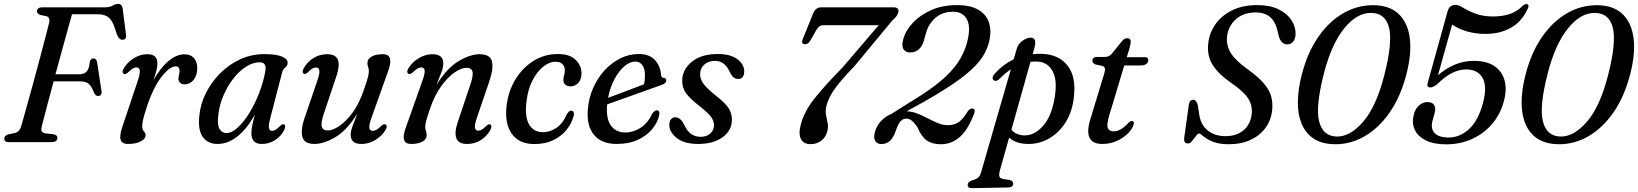

<svg xmlns="http://www.w3.org/2000/svg" viewBox="-20 -738 8505 997"><path d="M172 -679.5Q173.5 -700 199.5 -700H525.5Q550 -700 564.8 -708.8Q579.5 -717.5 593.5 -717.5Q613 -717.5 617 -694L634 -560Q638.5 -533.5 618 -531.5Q598.5 -529.5 587 -559.5L577.5 -588.5Q565.5 -628 545.5 -646Q525.5 -664 488 -664H354Q344.5 -630.5 330.5 -580.2Q316.5 -530 300.5 -471Q284.5 -412 268 -352.5H393.5Q415.5 -352.5 429 -365.8Q442.5 -379 446.5 -417Q451 -434.5 464 -434.5Q481.5 -434.5 484.5 -413.5L507 -266Q509.5 -252.5 504 -246Q498.5 -239.5 490 -239.5Q475.5 -239 467.5 -258.5Q455 -290.5 440.2 -303Q425.5 -315.5 395 -315.5H258.5Q238 -240.5 221.5 -177.2Q205 -114 197 -82.5Q193 -66.5 196.2 -57.5Q199.5 -48.5 216.5 -45.5L256 -41Q278 -37.5 278 -22.5Q278 0 246.5 0H25Q2 0 2.5 -19Q3 -35.5 27.5 -41.5L56 -47Q81 -52.5 90 -82Q100 -117.5 115.5 -173Q131 -228.5 148.8 -293.2Q166.5 -358 183.5 -421.8Q200.5 -485.5 214.2 -538.2Q228 -591 235.5 -621Q241.5 -648 220.5 -654L191 -660Q171 -667 172 -679.5Z M625.5 -353.5Q619 -355.5 617.2 -362.5Q615.5 -369.5 621 -380Q640 -413.5 673.8 -435Q707.5 -456.5 746 -456.5Q797.5 -456.5 797.5 -408.5Q797.5 -391 791.5 -368.8Q785.5 -346.5 776.5 -320.5Q811.5 -384.5 853.8 -420.2Q896 -456 937.5 -456Q970.5 -456 987.8 -435.5Q1005 -415 1004.5 -381Q1003 -343.5 984 -321.8Q965 -300 940 -300Q923 -300 914.8 -308.5Q906.5 -317 906.5 -329Q906.5 -339 909.5 -348.8Q912.5 -358.5 912.5 -370Q912.5 -393.5 892.5 -393.5Q860.5 -393.5 817 -336.8Q773.5 -280 740 -175.5Q728.5 -140 723.5 -119Q718.5 -98 718.5 -82Q718.5 -64.5 727.2 -55.8Q736 -47 736 -35Q736 -17 710.8 -3.8Q685.5 9.5 646 9.5Q612 9.5 606 -13.8Q600 -37 617 -84.5L694 -314Q708 -355 706 -371.5Q704 -388 688 -388Q679.5 -388 669.5 -382.2Q659.5 -376.5 644.5 -361.5Q632.5 -351 625.5 -353.5Z M1383.5 -125Q1373.5 -87.5 1376.5 -73Q1379.5 -58.5 1393 -58.5Q1410.5 -58.5 1435.5 -85Q1447 -95.5 1454.5 -92Q1466.5 -87.5 1456 -63Q1439 -30 1407.8 -10.2Q1376.5 9.5 1339.5 9.5Q1285.5 9.5 1285.5 -46Q1285.5 -61.5 1289.2 -83Q1293 -104.5 1303.5 -142.5Q1262 -68.5 1212.8 -29.5Q1163.5 9.5 1109 9.5Q1060 9.5 1033.5 -26Q1007 -61.5 1015 -136.5Q1020.5 -197 1048.8 -254Q1077 -311 1122.8 -357Q1168.5 -403 1227.2 -430Q1286 -457 1353.5 -457Q1414.5 -457 1444.8 -443.8Q1475 -430.5 1473.5 -410.5Q1472.5 -395 1461.2 -387.5Q1450 -380 1445.5 -363.5ZM1113.5 -140.5Q1107 -90.5 1119.8 -68.8Q1132.5 -47 1155.5 -47Q1183 -47 1214.2 -75.5Q1245.5 -104 1274.8 -151.2Q1304 -198.5 1326.2 -256.2Q1348.5 -314 1358.5 -372.5Q1364.5 -414.5 1328 -414.5Q1292.5 -414.5 1256.8 -391.2Q1221 -368 1190.5 -328.5Q1160 -289 1139.5 -240.2Q1119 -191.5 1113.5 -140.5Z M1981.5 -92Q1987.5 -89.5 1988 -81.2Q1988.5 -73 1982 -63Q1961.5 -30 1927.5 -10.2Q1893.5 9.5 1857 9.5Q1801 9.5 1801 -38Q1801 -56.5 1811 -83.5Q1821 -110.5 1836 -149Q1782 -61.5 1721.8 -26Q1661.5 9.5 1613.5 9.5Q1558 9.5 1549.5 -29.5Q1541 -68.5 1564.5 -134L1628 -320Q1641 -357 1638.2 -372.2Q1635.5 -387.5 1621 -387.5Q1612 -387.5 1602 -382Q1592 -376.5 1578 -362Q1565.5 -351 1558.5 -355Q1545 -361 1558 -385Q1576 -417 1608 -436.8Q1640 -456.5 1678.5 -456.5Q1723.5 -456.5 1734.5 -427Q1745.5 -397.5 1727 -343L1661.5 -147.5Q1645.5 -99.5 1651 -80Q1656.5 -60.5 1682 -60.5Q1708 -60.5 1743 -84.2Q1778 -108 1812.2 -155.2Q1846.5 -202.5 1870 -273Q1885.5 -317 1890.5 -336.5Q1895.5 -356 1895.5 -367.5Q1895.5 -379 1891.8 -389Q1888 -399 1888 -411.5Q1888 -432 1909.5 -444.2Q1931 -456.5 1968 -456.5Q2028.5 -456.5 1995 -367.5L1910.5 -130.5Q1895.5 -90 1898 -74.2Q1900.5 -58.5 1915.5 -58.5Q1924.5 -58.5 1935 -64.2Q1945.5 -70 1961 -85.5Q1974 -96 1981.5 -92Z M2102 -354.5Q2095.5 -357 2095 -365.2Q2094.5 -373.5 2101 -384Q2122 -417 2156 -436.8Q2190 -456.5 2226 -456.5Q2282 -456.5 2282 -409Q2282 -390 2272.2 -363Q2262.5 -336 2247 -297.5Q2301 -385 2361.8 -420.8Q2422.5 -456.5 2470.5 -456.5Q2526.5 -456.5 2534.8 -417.5Q2543 -378.5 2520 -313L2456.5 -127Q2443.5 -89.5 2446.2 -74.5Q2449 -59.5 2463 -59.5Q2472 -59.5 2481.8 -64.8Q2491.5 -70 2506 -85Q2517.5 -95.5 2525 -92Q2538 -86 2525.5 -62Q2506.5 -28.5 2475.2 -9.5Q2444 9.5 2405.5 9.5Q2361 9.5 2349.8 -20Q2338.5 -49.5 2357 -104L2422.5 -299Q2439 -347.5 2433.2 -366.8Q2427.5 -386 2402 -386Q2376 -386 2341 -362.2Q2306 -338.5 2271.5 -291.2Q2237 -244 2213 -174Q2198 -129.5 2193 -110.2Q2188 -91 2188 -79.5Q2188 -67.5 2191.8 -57.8Q2195.5 -48 2195.5 -35Q2195.5 -15 2173.8 -2.8Q2152 9.5 2115 9.5Q2054.5 9.5 2088.5 -79L2172.5 -316Q2187.5 -357 2185 -372.5Q2182.5 -388 2167.5 -388Q2158.5 -388 2148 -382Q2137.5 -376 2122.5 -361.5Q2109.5 -351 2102 -354.5Z M2865 -417.5Q2833 -417.5 2801.2 -392.2Q2769.5 -367 2745.8 -321.8Q2722 -276.5 2714.5 -216Q2703.5 -133 2727.2 -92.2Q2751 -51.5 2799.5 -51.5Q2836.5 -51.5 2870 -74.5Q2903.5 -97.5 2923 -144.5Q2929 -153.5 2934.2 -158.5Q2939.5 -163.5 2946.5 -163.5Q2954 -163.5 2958.2 -155.8Q2962.5 -148 2958 -133.5Q2948 -96.5 2921.8 -63.8Q2895.5 -31 2853.5 -10.5Q2811.5 10 2755 10Q2673.5 10 2635.8 -45.8Q2598 -101.5 2612 -199.5Q2622 -270 2658.5 -328.8Q2695 -387.5 2751.5 -422.5Q2808 -457.5 2877 -457.5Q2939.5 -457.5 2970.2 -426.2Q3001 -395 2999.5 -354Q2998.5 -322.5 2981.5 -306Q2964.5 -289.5 2942.5 -289.5Q2925.5 -289.5 2915.2 -298.8Q2905 -308 2905.5 -323.5Q2906 -336 2909.5 -348Q2913 -360 2913 -374Q2913 -393 2900.5 -405.2Q2888 -417.5 2865 -417.5Z M3403.5 -141.5Q3395.5 -102.5 3367 -68Q3338.5 -33.5 3292 -12Q3245.5 9.5 3182.5 9.5Q3103 9.5 3064.2 -38Q3025.5 -85.5 3032.5 -168.5Q3036.5 -227 3059.2 -279.2Q3082 -331.5 3118.2 -371.5Q3154.5 -411.5 3200.2 -434.5Q3246 -457.5 3296.5 -457.5Q3352.5 -457.5 3381 -426.2Q3409.5 -395 3412.5 -349.5Q3414.5 -334 3426 -333.5Q3439 -333.5 3439.5 -321.5Q3440.5 -305 3414.5 -296.5Q3392.5 -289 3356.8 -276Q3321 -263 3280 -248.5Q3239 -234 3200 -220Q3161 -206 3133 -196Q3132.5 -194 3132.5 -192Q3126.5 -121.5 3152.5 -85.8Q3178.5 -50 3227 -50Q3268.5 -50 3306.5 -74.5Q3344.5 -99 3367 -148Q3380 -166 3391.5 -165Q3407.5 -164 3403.5 -141.5ZM3279 -418.5Q3251 -418.5 3222.2 -394Q3193.5 -369.5 3170.8 -327Q3148 -284.5 3137.5 -230Q3165 -240 3199 -252.8Q3233 -265.5 3266.2 -278.2Q3299.5 -291 3324.5 -300.5Q3329 -319.5 3329 -348.5Q3329.5 -379.5 3316 -399Q3302.5 -418.5 3279 -418.5Z M3618 -27.5Q3649.5 -27.5 3668.5 -44.8Q3687.5 -62 3687.5 -88Q3687.5 -109 3673 -130Q3658.5 -151 3613.5 -186.5Q3561.5 -226.5 3541.8 -254.5Q3522 -282.5 3522.5 -321Q3523.5 -377 3572.5 -417.2Q3621.5 -457.5 3707 -457.5Q3773.5 -457.5 3808.8 -430.8Q3844 -404 3844.5 -368.5Q3844.5 -328 3812.5 -328Q3799 -328 3788.5 -336.8Q3778 -345.5 3767.5 -368.5Q3741.5 -422 3693.5 -422Q3658 -422 3636.8 -402.2Q3615.5 -382.5 3615.5 -352.5Q3615.5 -330 3630.2 -307Q3645 -284 3691.5 -246Q3746.5 -203.5 3764.2 -175Q3782 -146.5 3780.5 -112.5Q3779 -59.5 3731.8 -25Q3684.5 9.5 3605 9.5Q3533.5 9.5 3494.5 -21.2Q3455.5 -52 3455.5 -89.5Q3455.5 -107.5 3464 -118.2Q3472.5 -129 3487 -129Q3514.5 -129 3534 -87.5Q3550 -54.5 3571 -41Q3592 -27.5 3618 -27.5Z M4275.5 -54Q4268 -26 4245 -7.8Q4222 10.5 4189 10.5Q4152 10.5 4138.5 -17Q4125 -44.5 4139.5 -96.5Q4158 -162.5 4212 -229.8Q4266 -297 4353.5 -386L4543 -607H4259.5Q4243 -607 4234.5 -600.8Q4226 -594.5 4218 -580.5L4188.5 -528.5Q4177.5 -508 4160 -508.5Q4138 -509 4148.5 -535L4202.5 -668.5Q4215 -700 4245 -700H4618.5Q4651.5 -700 4644.5 -674Q4642.5 -665 4635.8 -655Q4629 -645 4613 -631L4416.5 -394Q4350.5 -326 4317.5 -280.8Q4284.5 -235.5 4272.5 -193Q4265 -166 4269 -143.5Q4273 -121 4277.5 -99.5Q4282 -78 4275.5 -54Z M4523 -51.5Q4531 -82.5 4553 -107.5Q4575 -132.5 4608 -146L4721 -217Q4807.5 -269.5 4864 -316.8Q4920.5 -364 4953.2 -412Q4986 -460 5001 -515Q5022.5 -594.5 5001.8 -635.8Q4981 -677 4929 -677Q4874 -677 4838.2 -646Q4802.5 -615 4789.5 -569.5L4777.5 -527.5Q4769.5 -497.5 4750.5 -481.5Q4731.5 -465.5 4707 -465.5Q4681.5 -465.5 4671.2 -483Q4661 -500.5 4670 -533.5Q4682 -578.5 4719.8 -619.2Q4757.5 -660 4816 -685.8Q4874.5 -711.5 4949.5 -711.5Q5021 -711.5 5062.8 -685.8Q5104.5 -660 5117 -615.2Q5129.5 -570.5 5114 -513.5Q5101.5 -465.5 5066.2 -420.8Q5031 -376 4962.2 -325.8Q4893.5 -275.5 4780.5 -211L4688 -160Q4718 -159 4745.5 -147.8Q4773 -136.5 4799 -122.8Q4825 -109 4850.8 -98.5Q4876.5 -88 4902.5 -88Q4936 -88 4959.2 -104.5Q4982.5 -121 5004 -158Q5016.5 -176.5 5030 -174.5Q5048 -172.5 5037.5 -145Q5004 -60 4961.5 -24.5Q4919 11 4865.5 11Q4819.5 11 4791.5 -9.5Q4763.5 -30 4743 -79.5Q4726.5 -102 4714 -112Q4701.5 -122 4685.5 -122Q4668 -122 4655.2 -107Q4642.5 -92 4631.5 -58.5Q4618 -20.5 4599.5 -5.2Q4581 10 4556.5 10Q4534.5 10 4524.8 -6Q4515 -22 4523 -51.5Z M5169 -327.5Q5151.5 -311.5 5139 -322.5Q5132.5 -328 5135 -338Q5137.5 -348 5147 -357.5Q5190 -404.5 5244 -430L5260 -486Q5267 -510.5 5290 -526.5Q5313 -542.5 5331.5 -542.5Q5366 -542.5 5351.5 -490L5342.5 -456.5Q5365.5 -459 5389.5 -458.5Q5478.5 -455.5 5524 -396.8Q5569.5 -338 5556 -231Q5547.5 -156 5512.5 -101.5Q5477.5 -47 5425.8 -18Q5374 11 5315 9.5Q5255 8 5220 -23L5171.5 149Q5167 166.5 5169.5 177.5Q5172 188.5 5189.5 191.5L5221.5 196.5Q5241 200.5 5241 214.5Q5241.5 234.5 5216 235.5L5027 239Q5005 240 5005 221.5Q5005 208 5026 199Q5050 193 5059.5 184Q5069 175 5074.5 157L5229 -378Q5198 -357.5 5169 -327.5ZM5296 -35Q5351 -32.5 5397 -85.2Q5443 -138 5458 -240Q5470.5 -326.5 5444.8 -370.5Q5419 -414.5 5371.5 -418Q5351 -419.5 5331 -417L5232 -64.5Q5255.5 -37 5296 -35Z M5704.5 -395.5 5668 -403.5Q5652.5 -410 5652.5 -423Q5652.5 -442.5 5678.5 -442.5H5719.5Q5739.5 -442.5 5753.5 -459.5L5806.5 -524.5Q5818 -539.5 5833.5 -539.5Q5851.5 -539.5 5851.5 -521Q5851.5 -509 5844.5 -485L5831 -441H5926.5Q5942.5 -441 5942.5 -426Q5942.5 -413 5932 -405.5Q5921.5 -398 5903.5 -398H5818L5740 -139Q5725.5 -90.5 5732.5 -73.2Q5739.5 -56 5763 -56Q5800 -56 5839 -99.5Q5850 -111 5858 -110Q5870 -109.5 5867 -93.5Q5861 -70 5838 -46.2Q5815 -22.5 5780 -6.5Q5745 9.5 5704 9.5Q5601 9.5 5643 -122.5L5711 -346Q5719 -370 5717.8 -380.5Q5716.5 -391 5704.5 -395.5Z M6362.5 11Q6320 11 6292.2 2.5Q6264.5 -6 6247.8 -17Q6231 -28 6221.5 -36.2Q6212 -44.5 6206.5 -44.5Q6199.5 -44.5 6190 -31.8Q6180.5 -19 6170 -6Q6159.5 7 6149.5 7Q6126 7 6129 -20.5L6153 -192Q6156.5 -220 6176 -220Q6192 -220 6199.5 -193L6206.5 -149.5Q6213 -92 6250 -61.5Q6287 -31 6344 -31Q6400 -31 6436 -60.5Q6472 -90 6479 -140.5Q6486 -185 6463.8 -222.8Q6441.5 -260.5 6378 -304Q6307.5 -352.5 6277.2 -400.5Q6247 -448.5 6254 -511.5Q6259 -564.5 6290 -610Q6321 -655.5 6376.2 -683.5Q6431.5 -711.5 6508 -711.5Q6574 -711.5 6618.8 -689.8Q6663.5 -668 6686 -633.5Q6708.5 -599 6707.5 -560Q6707 -537.5 6695.5 -522.5Q6684 -507.5 6664.5 -507.5Q6633.5 -507.5 6621 -548L6613 -581Q6591 -673.5 6501.5 -673.5Q6436.5 -673.5 6397.2 -637.8Q6358 -602 6352 -551Q6346.5 -503.5 6370.2 -464.2Q6394 -425 6456.5 -380Q6510.5 -341.5 6540.2 -307.8Q6570 -274 6580 -240Q6590 -206 6586 -166.5Q6580.5 -113.5 6551 -73.5Q6521.5 -33.5 6473 -11.2Q6424.5 11 6362.5 11Z M7109.5 -711Q7194 -711 7242 -666.2Q7290 -621.5 7300.5 -540.2Q7311 -459 7282.5 -350.5Q7252 -234 7195.8 -153.5Q7139.5 -73 7067 -31Q6994.5 11 6915 11Q6829.5 11 6781 -34Q6732.5 -79 6722.2 -160.8Q6712 -242.5 6740.5 -353Q6769 -463.5 6823.8 -543.8Q6878.5 -624 6952 -667.5Q7025.5 -711 7109.5 -711ZM7167.5 -344.5Q7212 -516.5 7193 -593.8Q7174 -671 7098.5 -671Q7024.5 -671 6959.2 -589.5Q6894 -508 6856 -361.5Q6810 -185.5 6830 -107.2Q6850 -29 6924 -29Q6992.5 -29 7059.5 -107.2Q7126.5 -185.5 7167.5 -344.5Z M7320 -137Q7326 -169 7346.5 -188.5Q7367 -208 7392 -208Q7418 -208 7427.5 -191.8Q7437 -175.5 7429 -148.5L7419 -112.5Q7407.5 -72 7428.8 -48Q7450 -24 7504 -24Q7558.5 -24 7606.5 -66.2Q7654.5 -108.5 7679.5 -199Q7704 -288 7679 -332.8Q7654 -377.5 7593 -377.5Q7518.5 -377.5 7442 -299.5Q7431 -292 7423.2 -288Q7415.5 -284 7407 -284Q7387 -284 7393.5 -307L7497 -679.5Q7506.5 -712.5 7538 -712.5Q7551.5 -712.5 7566.5 -704.5Q7603 -681.5 7642.2 -667Q7681.5 -652.5 7732.5 -652.5Q7835 -652.5 7885 -706.5Q7902 -720.5 7911.5 -716Q7916 -714 7917.2 -708.5Q7918.5 -703 7911.5 -689.5Q7881.5 -625 7825.2 -593.5Q7769 -562 7694 -562Q7641.5 -562 7597.2 -575Q7553 -588 7520.5 -610.5L7447 -347.5Q7489.5 -384 7536 -403Q7582.5 -422 7634.5 -422Q7699 -422 7739.5 -395Q7780 -368 7793 -319.8Q7806 -271.5 7788 -208.5Q7769 -140.5 7725.5 -91.2Q7682 -42 7621.2 -15.2Q7560.5 11.5 7489.5 11.5Q7425 11.5 7384.2 -8.8Q7343.5 -29 7327.2 -62.8Q7311 -96.5 7320 -137Z M8271.5 -711Q8356 -711 8404 -666.2Q8452 -621.5 8462.5 -540.2Q8473 -459 8444.5 -350.5Q8414 -234 8357.8 -153.5Q8301.5 -73 8229 -31Q8156.5 11 8077 11Q7991.5 11 7943 -34Q7894.5 -79 7884.2 -160.8Q7874 -242.5 7902.5 -353Q7931 -463.5 7985.8 -543.8Q8040.5 -624 8114 -667.5Q8187.5 -711 8271.5 -711ZM8329.5 -344.5Q8374 -516.5 8355 -593.8Q8336 -671 8260.5 -671Q8186.5 -671 8121.2 -589.5Q8056 -508 8018 -361.5Q7972 -185.5 7992 -107.2Q8012 -29 8086 -29Q8154.5 -29 8221.5 -107.2Q8288.5 -185.5 8329.5 -344.5Z"/></svg>

Font: Fraunces 72pt S050
Style: Italic
Weight: 400
Italic angle: -16°
Version: Version 1.000; ttfautohint (v1.8.3)